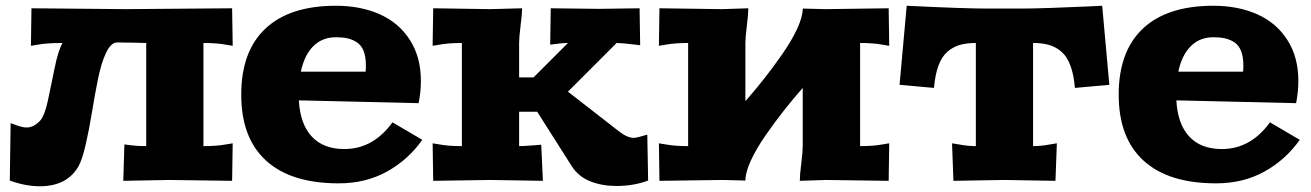

<svg xmlns="http://www.w3.org/2000/svg" viewBox="-20 -630 4574 670"><path d="M14.2 0 17.1 -200.2Q22 -198.7 31.7 -195.1Q41.5 -191.4 46.9 -189.7Q52.2 -188 59.8 -186.5Q67.4 -185.1 73.2 -185.1Q97.7 -185.1 120.1 -209Q135.7 -226.1 147.2 -279.3Q158.7 -332.5 170.7 -392.6Q182.6 -452.6 198.2 -480Q141.6 -480 111.8 -474.1L87.9 -470.2L89.8 -601.1L419.9 -598.1L790 -601.1L792 -470.2L768.1 -474.1Q736.8 -480 689.9 -480V-120.1Q736.8 -120.1 768.1 -126L792 -129.9L790 1L569.8 -2L410.2 1L414.1 -126L438 -123Q459 -120.1 490.2 -120.1V-480Q488.8 -480 449.7 -481Q410.6 -481.9 389.2 -481.9Q367.2 -481.9 350.1 -445.8Q333 -409.7 321.8 -353.5Q310.5 -297.4 301 -238.8Q291.5 -180.2 279.1 -125.7Q266.6 -71.3 252.9 -47.9Q212.4 20 119.1 20Q68.8 20 14.2 0Z M1151.9 -609.9Q1238.8 -609.9 1305.4 -580.1Q1372.1 -550.3 1410.4 -490.5Q1448.7 -430.7 1448.7 -348.1Q1448.7 -310.1 1440.9 -270L1022.9 -279.8Q1027.3 -197.3 1067.9 -153.6Q1108.4 -109.9 1181.6 -109.9Q1282.2 -109.9 1349.6 -203.1L1453.6 -142.1Q1405.3 -73.2 1331.1 -31.7Q1256.8 9.8 1161.6 9.8Q995.6 9.8 908.7 -69.3Q821.8 -148.4 821.8 -299.8Q821.8 -451.2 906.5 -530.5Q991.2 -609.9 1151.9 -609.9ZM1029.8 -379.9H1255.9Q1256.8 -387.7 1256.8 -401.9Q1256.8 -432.6 1248.5 -452.9Q1240.2 -473.1 1224.6 -482.9Q1209 -492.7 1192.1 -496.3Q1175.3 -500 1151.9 -500Q1104.5 -500 1073.2 -468.8Q1042 -437.5 1029.8 -379.9Z M1489.7 -129.9 1513.7 -126Q1544.9 -120.1 1591.8 -120.1V-480Q1544.9 -480 1513.7 -474.1L1489.7 -470.2L1491.7 -601.1L1691.9 -598.1L1801.8 -601.1Q1801.8 -580.6 1796.6 -540.3Q1791.5 -500 1791.5 -480V-359.9H1841.8L1961.9 -480Q1939.9 -480 1899.9 -474.1L1901.9 -601.1L2071.8 -599.1L2211.9 -601.1L2213.9 -472.2L2189.5 -475.1Q2146.5 -480 2131.8 -480L1961.9 -310.1L2139.6 -171.9Q2168.9 -148.9 2191.9 -148.9Q2202.1 -148.9 2238.8 -160.2L2241.7 0Q2191.4 19 2130.9 19Q2081.1 19 2040.3 2.9Q1999.5 -13.2 1976.6 -47.9L1854.5 -240.2H1791.5V-120.1Q1804.7 -120.1 1844.7 -123L1868.7 -125L1874.5 1L1691.9 -2L1491.7 1Z M2279.3 -129.9 2303.2 -126Q2334.5 -120.1 2381.3 -120.1V-480Q2334.5 -480 2303.2 -474.1L2279.3 -470.2L2281.2 -601.1L2501.5 -598.1L2591.3 -601.1Q2591.3 -580.6 2586.2 -540.3Q2581.1 -500 2581.1 -480V-276.9Q2616.2 -316.9 2647 -356Q2677.7 -395 2710.2 -441.7Q2742.7 -488.3 2762 -530Q2781.2 -571.8 2781.2 -600.1L2861.3 -598.1L3081.1 -601.1L3083 -470.2L3059.1 -474.1Q3027.8 -480 2981.4 -480V-120.1Q3027.8 -120.1 3059.1 -126L3083 -129.9L3081.1 1L2861.3 -2L2771 1Q2771 -19.5 2776.1 -59.8Q2781.2 -100.1 2781.2 -120.1V-323.2Q2746.1 -283.2 2715.3 -244.1Q2684.6 -205.1 2652.1 -158.4Q2619.6 -111.8 2600.3 -70.1Q2581.1 -28.3 2581.1 0L2501.5 -2L2281.2 1Z M3119.1 -334 3144 -609.9Q3344.2 -600.1 3424.3 -600.1H3545.9Q3581.5 -600.1 3651.6 -602.5Q3721.7 -605 3773.9 -607.4L3826.2 -609.9L3851.1 -334L3731 -323.2Q3727.1 -369.6 3715.3 -401.1Q3703.6 -432.6 3684.1 -449.5Q3664.6 -466.3 3641.1 -473.1Q3617.7 -480 3585 -480V-120.1Q3612.8 -120.1 3644 -126L3668 -129.9L3663.1 1L3484.9 -2L3307.1 1L3302.2 -129.9L3326.2 -126Q3357.4 -120.1 3385.3 -120.1V-480Q3352.5 -480 3329.1 -473.1Q3305.7 -466.3 3286.1 -449.5Q3266.6 -432.6 3254.9 -401.1Q3243.2 -369.6 3239.3 -323.2Z M4213.9 -609.9Q4300.8 -609.9 4367.4 -580.1Q4434.1 -550.3 4472.4 -490.5Q4510.7 -430.7 4510.7 -348.1Q4510.7 -310.1 4502.9 -270L4085 -279.8Q4089.4 -197.3 4129.9 -153.6Q4170.4 -109.9 4243.7 -109.9Q4344.2 -109.9 4411.6 -203.1L4515.6 -142.1Q4467.3 -73.2 4393.1 -31.7Q4318.8 9.8 4223.6 9.8Q4057.6 9.8 3970.7 -69.3Q3883.8 -148.4 3883.8 -299.8Q3883.8 -451.2 3968.5 -530.5Q4053.2 -609.9 4213.9 -609.9ZM4091.8 -379.9H4317.9Q4318.8 -387.7 4318.8 -401.9Q4318.8 -432.6 4310.5 -452.9Q4302.2 -473.1 4286.6 -482.9Q4271 -492.7 4254.2 -496.3Q4237.3 -500 4213.9 -500Q4166.5 -500 4135.3 -468.8Q4104 -437.5 4091.8 -379.9Z"/></svg>

Font: Zantroke
Style: Regular
Weight: 500
Foundry: gluk
Version: Version 0.36